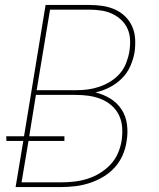

<svg xmlns="http://www.w3.org/2000/svg" viewBox="-20 -755 640 775"><path d="M43 0 74 -186H6L5 -205H77L164 -735H341Q368 -735 394.5 -731Q421 -727 444.5 -716.5Q468 -706 486 -688Q504 -670 514 -647Q524 -624 525.5 -597Q527 -570 523 -543Q518 -515 505.5 -487Q493 -459 471 -437.5Q449 -416 421.5 -402Q394 -388 365 -382Q398 -374 425.5 -357Q453 -340 470.5 -313.5Q488 -287 492.5 -253Q497 -219 491 -185Q487 -156 475 -128.5Q463 -101 442.5 -78.5Q422 -56 395.5 -40.5Q369 -25 341 -16Q313 -7 284.5 -3.5Q256 0 227 0ZM128 -391H289Q312 -391 335 -394Q358 -397 381.5 -405Q405 -413 426.5 -426.5Q448 -440 464 -458.5Q480 -477 489 -500Q498 -523 502 -546Q506 -570 505 -594Q504 -618 495 -638.5Q486 -659 469.5 -674.5Q453 -690 432.5 -699.5Q412 -709 388.5 -712.5Q365 -716 341 -716H182ZM227 -19Q253 -19 279.5 -22Q306 -25 332 -33Q358 -41 382 -55.5Q406 -70 425.5 -90.5Q445 -111 456 -136.5Q467 -162 471 -188Q475 -215 473 -241.5Q471 -268 460 -290.5Q449 -313 430 -329.5Q411 -346 387 -355.5Q363 -365 337 -368.5Q311 -372 284 -372H125L98 -205H240V-186H95L67 -19Z"/></svg>

Font: Iosevka Thin Extended
Style: Italic
Weight: 100
Width: 7
Italic angle: -9°
Monospace: yes
Designer: Belleve Invis
Foundry: Belleve Invis
Version: Version 32.5.0; ttfautohint (v1.8.4)